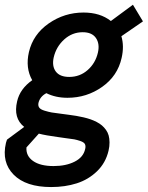

<svg xmlns="http://www.w3.org/2000/svg" viewBox="-48 -546 612 795"><path d="M543.9 -457.5 454.6 -396Q466.8 -355 455.6 -306.2Q439 -231.4 375 -186.3Q311 -141.1 231.4 -141.1Q182.1 -141.1 144 -160.2Q117.7 -146.5 111.3 -120.1Q108.9 -108.4 114.3 -100.6Q119.6 -92.8 136.7 -87.6Q153.8 -82.5 166 -80.3Q178.2 -78.1 207 -74.7Q226.6 -72.3 236.3 -70.8Q253.9 -68.4 267.8 -66.2Q281.7 -64 298.1 -60.1Q314.5 -56.2 327.1 -51.8Q339.8 -47.4 352.5 -40.8Q365.2 -34.2 374.3 -26.4Q383.3 -18.6 390.9 -8.1Q398.4 2.4 401.9 14.9Q405.3 27.3 405.5 43.5Q405.8 59.6 401.4 78.1Q389.6 128.4 353.8 163.1Q317.9 197.8 269.8 213.1Q221.7 228.5 163.6 228.5Q59.1 228.5 8.5 177.2Q-42 126 -23.4 45.9Q-23.4 45.4 -21.7 40.3Q-20 35.2 -19 32.2L52.2 -20.5Q6.3 -56.6 22.9 -126.5Q34.7 -178.2 85.4 -213.9Q56.6 -264.6 71.8 -330.6Q88.9 -403.8 153.8 -449Q218.8 -494.1 297.9 -494.1Q366.7 -494.1 411.1 -459L502.4 -526.4ZM357.4 -328.1Q365.7 -364.3 349.4 -388.4Q333 -412.6 294.4 -412.6Q251 -412.6 217.8 -382.6Q184.6 -352.5 174.3 -308.1Q166.5 -272 183.1 -249.8Q199.7 -227.5 238.8 -227.5Q282.7 -227.5 314.9 -255.9Q347.2 -284.2 357.4 -328.1ZM304.7 70.8Q307.6 58.6 303.7 50.8Q299.8 43 284.4 37.8Q269 32.7 259.8 31Q250.5 29.3 223.1 25.9Q202.6 22.9 191.9 21.5Q140.6 14.6 112.8 7.3L61.5 64.5Q59.1 99.6 88.9 120.6Q118.7 141.6 173.8 141.6Q225.1 141.6 261.2 123.3Q297.4 105 304.7 70.8Z"/></svg>

Font: HK Grotesk SemiBold Italic
Style: Regular
Weight: 600
Italic angle: -13°
Designer: Alfredo Marco Pradil and Stefan Peev
Foundry: Hanken Design Co.
Version: Version 1.000;PS 001.000;hotconv 1.0.88;makeotf.lib2.5.64775